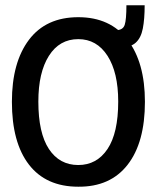

<svg xmlns="http://www.w3.org/2000/svg" viewBox="-20 -695 590 726"><path d="M276 11Q154 11 89.5 -72.5Q25 -156 25 -310Q25 -459 89.5 -544.5Q154 -630 276 -630Q397 -630 462.5 -544.5Q528 -459 528 -310Q528 -156 462.5 -72Q397 12 276 11ZM276 -71Q346 -71 386.5 -131.5Q427 -192 427 -311Q427 -421 386.5 -484Q346 -547 276 -547Q205 -547 165 -484Q125 -421 125 -311Q125 -192 165 -131.5Q205 -71 276 -71ZM430 -515 419 -581Q445 -581 451.5 -601Q458 -621 458 -675H527Q527 -623 520 -587Q513 -551 492.5 -533Q472 -515 430 -515Z"/></svg>

Font: Inconsolata SemiExpanded SemiBold
Style: Regular
Weight: 600
Width: 6
Monospace: yes
Designer: Raph Levien, Cyreal, Brenton Simpson
Foundry: Raph Levien, Cyreal, Google
Version: Version 3.001; ttfautohint (v1.8.2.53-6de2)